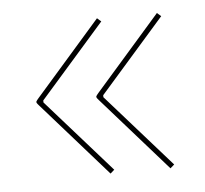

<svg xmlns="http://www.w3.org/2000/svg" viewBox="-35 -452 409 383"><g transform="rotate(-5 170.0 -260.5)"><path d="M172 -416 42 -267.5C41 -266.5 37 -261.5 37 -260.5V-259.5C37 -258 41.5 -253 42 -252.5L172 -105L180 -112L51 -258V-262L180 -409ZM292 -416 162 -267.5C161 -266.5 157 -261.5 157 -260.5V-259.5C157 -258 161.5 -253 162 -252.5L292 -105L300 -112L171 -258V-262L300 -409Z"/></g></svg>

Font: Znikomit
Style: Regular
Weight: 100
Designer: gluk
Foundry: gluk
Version: Version 0.55